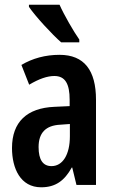

<svg xmlns="http://www.w3.org/2000/svg" viewBox="-20 -786 486 816"><path d="M233 -766H103V-757C129 -718 203 -638 240 -606H317V-618C293 -652 252 -723 233 -766ZM233 -553C173 -553 118 -538 71 -510L104 -426C146 -451 181 -463 211 -463C257 -463 276 -430 276 -362V-335L211 -332C95 -327 31 -268 31 -157C31 -70 67 10 155 10C216 10 254 -18 285 -74H287L305 0H388V-362C388 -487 338 -553 233 -553ZM236 -256 277 -259V-207C277 -128 246 -80 199 -80C163 -80 144 -106 144 -161C144 -221 174 -253 236 -256Z"/></svg>

Font: Noto Sans Lao Looped ExtraCondensed SemiBold
Style: Regular
Weight: 600
Width: 2
Designer: Mark Frömberg, Ben Mitchell
Foundry: The Fontpad Ltd
Version: Version 1.002